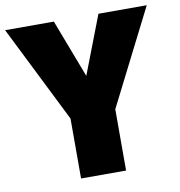

<svg xmlns="http://www.w3.org/2000/svg" viewBox="-80 -788 806 861"><g transform="rotate(-10 322.5 -357.0)"><path d="M323 -449 425 -714H645L425 -279V0H220V-273L0 -714H222Z"/></g></svg>

Font: Noto Sans Display Black
Style: Regular
Weight: 900
Designer: Monotype Design Team
Foundry: Monotype Imaging Inc.
Version: Version 2.003